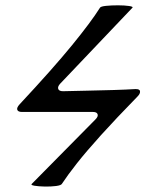

<svg xmlns="http://www.w3.org/2000/svg" viewBox="-20 -692 547 722"><path d="M99 0 339 -243Q350 -254 347 -262.5Q344 -271 330 -271H63Q48 -271 45 -279Q42 -287 54 -300Q179 -434 250.5 -521.5Q322 -609 356 -663Q359 -668 379 -670Q399 -672 423.5 -672Q448 -672 465 -669.5Q482 -667 478 -663L206 -377Q196 -366 199 -357.5Q202 -349 217 -349Q255 -350 306.5 -351Q358 -352 407 -353.5Q456 -355 488 -357Q505 -358 506.5 -349Q508 -340 497 -329Q415 -245 359.5 -183.5Q304 -122 269 -77.5Q234 -33 213 -1Q210 5 190.5 7.5Q171 10 148 9.5Q125 9 110 6.5Q95 4 99 0Z"/></svg>

Font: Junicode
Style: Bold Italic
Weight: 700
Italic angle: -11°
Designer: Peter S. Baker
Version: Version 2.100; ttfautohint (v1.8.4)